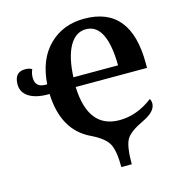

<svg xmlns="http://www.w3.org/2000/svg" viewBox="-131 -844 1118 1174"><g transform="rotate(-15 428.0 -257.5)"><path d="M768.1 -147Q775.9 -133.3 775.9 -117.2Q775.9 -65.9 691.2 -26.4Q606.4 13.2 582.3 53.7Q558.1 94.2 558.1 210H492.2Q492.2 106 467.5 61.3Q442.9 16.6 359.9 -22.9Q192.4 -103.5 184.1 -335H174.8Q97.7 -335 53.7 -363Q9.8 -391.1 9.8 -441.9Q9.8 -520 78.1 -520Q106 -520 121.1 -508.8Q109.9 -487.3 109.9 -458Q109.9 -396 174.8 -396H185.1Q195.8 -551.3 283.4 -638.2Q371.1 -725.1 506.8 -725.1Q800.8 -725.1 800.8 -363.8V-335H349.1Q358.9 -69.8 557.1 -69.8Q667.5 -69.8 768.1 -147ZM351.1 -396H633.8Q630.4 -660.2 500 -660.2Q435.1 -660.2 396 -591.8Q356.9 -523.4 351.1 -396Z"/></g></svg>

Font: Droids
Style: b
Weight: 700
Foundry: Ascender Corporation
Version: Version 1.00 build 113